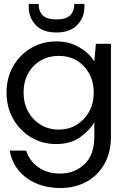

<svg xmlns="http://www.w3.org/2000/svg" viewBox="-20 -717 592 969"><path d="M284 232Q219 232 165 209.5Q111 187 75.5 145Q40 103 29 43H112Q128 95 173.5 127Q219 159 283 159Q356 159 406 112Q456 65 456 -28V-100Q432 -58 384 -24Q336 10 263 10Q193 10 136.5 -24Q80 -58 46.5 -117Q13 -176 13 -250Q13 -324 46.5 -382.5Q80 -441 137 -474.5Q194 -508 264 -508Q330 -508 380 -478.5Q430 -449 456 -407L464 -496H540V-29Q540 52 507 110.5Q474 169 416 200.5Q358 232 284 232ZM276 -63Q327 -63 366.5 -87Q406 -111 429.5 -153Q453 -195 453 -250Q453 -305 429.5 -347Q406 -389 366.5 -412Q327 -435 276 -435Q226 -435 186 -412Q146 -389 122.5 -347Q99 -305 99 -250Q99 -195 122.5 -153Q146 -111 186 -87Q226 -63 276 -63ZM265 -553Q196 -553 160.5 -590.5Q125 -628 125 -683V-697H175Q175 -660 196 -639.5Q217 -619 265 -619Q313 -619 334 -639.5Q355 -660 355 -697H406V-683Q406 -628 369.5 -590.5Q333 -553 265 -553Z"/></svg>

Font: Firefly Display
Style: Regular
Weight: 400
Designer: Colophon Foundry, Jonny Pinhorn
Foundry: Colophon Foundry
Version: Version 1.200; ttfautohint (v1.8.3)